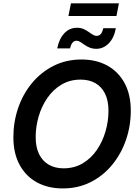

<svg xmlns="http://www.w3.org/2000/svg" viewBox="-20 -1083 806 1114"><path d="M343.8 10.3Q258.3 10.3 193.8 -25.1Q129.4 -60.5 93.5 -127.2Q57.6 -193.8 57.6 -286.6Q57.6 -375 85.2 -456.1Q112.8 -537.1 165 -600.3Q217.3 -663.6 290.3 -700.7Q363.3 -737.8 453.1 -737.8Q538.6 -737.8 602.8 -702.4Q667 -667 702.9 -600.6Q738.8 -534.2 738.8 -440.9Q738.8 -352.1 710.9 -271.2Q683.1 -190.4 631.1 -127Q579.1 -63.5 506.3 -26.6Q433.6 10.3 343.8 10.3ZM348.6 -106.4Q411.6 -106.4 460.2 -135.5Q508.8 -164.6 542 -213.1Q575.2 -261.7 592.3 -320.8Q609.4 -379.9 609.4 -439.9Q609.4 -499.5 589.4 -539.8Q569.3 -580.1 533.2 -600.6Q497.1 -621.1 447.8 -621.1Q385.3 -621.1 336.7 -592Q288.1 -563 254.6 -514.4Q221.2 -465.8 204.1 -406.7Q187 -347.7 187 -287.6Q187 -228.5 207 -188.2Q227.1 -147.9 263.4 -127.2Q299.8 -106.4 348.6 -106.4ZM539.1 -799.8Q517.6 -799.8 500.7 -806.6Q483.9 -813.5 470.5 -823Q457 -832.5 445.8 -839.6Q434.6 -846.7 423.8 -846.7Q408.7 -846.7 399.4 -833.7Q390.1 -820.8 386.2 -802.2H312Q323.2 -858.4 353.3 -890.1Q383.3 -921.9 426.3 -921.9Q448.2 -921.9 464.4 -914.8Q480.5 -907.7 493.4 -898.4Q506.3 -889.2 517.6 -882.1Q528.8 -875 541 -875Q556.6 -875 565.4 -886.2Q574.2 -897.5 579.6 -919.4H652.3Q641.6 -862.3 610.6 -831.1Q579.6 -799.8 539.1 -799.8ZM669.9 -1063.5 655.8 -990.2H377L391.6 -1063.5Z"/></svg>

Font: Inter 17pt SemiBold
Style: Italic
Weight: 600
Italic angle: -9.3988°
Version: Version 4.001;git-66647c0bb